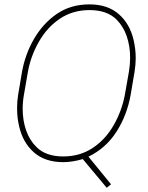

<svg xmlns="http://www.w3.org/2000/svg" viewBox="-20 -741 686 889"><path d="M494.1 112.3 474.1 128.4 363.3 -4.4Q314.9 9.8 272.9 9.8Q189 9.8 137.7 -34.9Q86.4 -79.6 68.8 -155.3Q59.1 -194.8 59.1 -240.7Q59.1 -272.5 64 -302.2L82 -408.7Q96.7 -490.7 137.7 -561.3Q178.7 -631.8 241.7 -675.8Q306.6 -720.7 394 -720.7Q478 -720.7 529.5 -676Q581.1 -631.3 598.6 -555.7Q608.4 -513.7 608.4 -472.2Q608.4 -442.4 603 -408.7L585 -302.2Q567.9 -206.5 519 -130.6Q470.2 -54.7 389.6 -15.6ZM577.1 -409.7Q582.5 -443.4 582.5 -473.6Q582.5 -527.3 566.7 -573.5Q550.8 -619.6 518.6 -651.4Q475.1 -694.3 394 -694.3Q316.9 -694.3 257.1 -654.3Q197.3 -614.3 158.7 -545.4Q121.6 -479.5 108.9 -406.7L90.8 -302.2Q85 -269.5 85 -236.8Q85 -183.6 100.8 -137.7Q116.7 -91.8 148.9 -60.1Q192.4 -16.6 272.9 -16.6Q349.6 -16.6 409.2 -55.9Q468.8 -95.2 507.3 -163.1Q543.5 -227.1 557.6 -299.3Z"/></svg>

Font: Mardoto Thin
Style: Italic
Weight: 250
Italic angle: -12°
Designer: Christian Robertson, Vahan Hovhannisyan
Foundry: Google
Version: Version 1.000